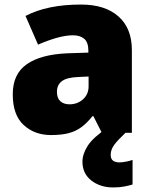

<svg xmlns="http://www.w3.org/2000/svg" viewBox="-20 -583 663 843"><path d="M336 -563Q441 -563 500 -511Q559 -459 559 -363V0H427L390 -73H386Q363 -44 338.5 -25.5Q314 -7 282 1.5Q250 10 204 10Q132 10 84 -34Q36 -78 36 -169Q36 -258 97.5 -301Q159 -344 276 -349L368 -352V-360Q368 -397 350 -412.5Q332 -428 301 -428Q268 -428 228 -416.5Q188 -405 147 -387L92 -513Q140 -538 200.5 -550.5Q261 -563 336 -563ZM325 -245Q273 -243 251.5 -226.5Q230 -210 230 -180Q230 -152 245 -138.5Q260 -125 285 -125Q320 -125 344.5 -147Q369 -169 369 -204V-247ZM466 97Q466 115 476.5 122.5Q487 130 504 130Q517 130 534.5 126.5Q552 123 562 119V227Q546 232 525 236Q504 240 477 240Q420 240 381 209.5Q342 179 342 127Q342 93 365.5 56.5Q389 20 456 -25L531 0Q497 32 481.5 53Q466 74 466 97Z"/></svg>

Font: Noto Sans Khmer UI Black
Style: Regular
Weight: 900
Designer: Danh Hong and the Monotype Design Team
Foundry: Monotype Imaging Inc.
Version: Version 2.002; ttfautohint (v1.8.4.7-5d5b)